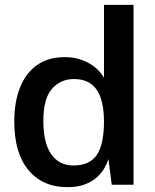

<svg xmlns="http://www.w3.org/2000/svg" viewBox="-20 -763 640 793"><path d="M258.5 10Q156 10 97.5 -60.5Q39 -131 39 -261Q39 -342 62.8 -401.8Q86.5 -461.5 132.8 -494.2Q179 -527 247.5 -527Q279.5 -527 305.8 -519.2Q332 -511.5 352.5 -499Q373 -486.5 387.2 -471.5Q401.5 -456.5 409.5 -441.5V-743H531.5V0H441.5L428 -106Q422 -87.5 410.2 -67.2Q398.5 -47 378.8 -29.5Q359 -12 329.5 -1Q300 10 258.5 10ZM283.5 -79.5Q349 -79.5 379.2 -122.2Q409.5 -165 409.5 -264Q409 -320.5 395.8 -359Q382.5 -397.5 355.2 -417Q328 -436.5 285 -436.5Q230 -436.5 194.5 -396Q159 -355.5 159 -264Q159 -173 191.5 -126.2Q224 -79.5 283.5 -79.5Z"/></svg>

Font: Public Sans SemiBold
Style: Regular
Weight: 600
Designer: The Public Sans Project Authors: Dan O. Williams and USWDS (Libre Franklin designed by Pablo Impallari and Rodrigo Fuenz
Version: Version 1.007